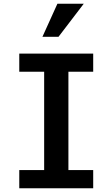

<svg xmlns="http://www.w3.org/2000/svg" viewBox="-20 -1001 598 1021"><path d="M82.5 -96.7H214.8V-619.6H82.5V-715.8H475.6V-619.6H343.8V-96.7H475.6V0H82.5ZM205.6 -805.2 285.2 -981H425.3L291 -805.2Z"/></svg>

Font: Monda SemiBold
Style: Regular
Weight: 600
Designer: Vernon Adams
Foundry: Vernon Adams
Version: Version 2.200